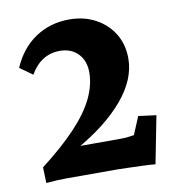

<svg xmlns="http://www.w3.org/2000/svg" viewBox="-70 -646 664 716"><g transform="rotate(-10 262.0 -288.0)"><path d="M48.8 3.9 46.9 -55.7Q128.9 -119.1 179.7 -173.3Q230.5 -227.5 254.4 -277.3Q278.3 -327.1 278.3 -375Q278.3 -418.9 252.4 -445.8Q226.6 -472.7 183.6 -472.7Q112.3 -472.7 71.3 -402.3L23.4 -436.5Q53.7 -506.8 109.9 -544.4Q166 -582 238.3 -582Q293.9 -582 337.4 -558.6Q380.9 -535.2 405.8 -494.6Q430.7 -454.1 430.7 -400.4Q430.7 -321.3 365.2 -244.1Q299.8 -167 182.6 -101.6L181.6 -110.4H340.8Q361.3 -110.4 372.6 -111.3Q383.8 -112.3 401.4 -115.2L429.7 -182.6L497.1 -173.8L461.9 5.9Q444.3 3.9 415 2.9Q385.7 2 358.9 1Q332 0 319.3 0H125Q108.4 0 88.4 1Q68.4 2 48.8 3.9Z"/></g></svg>

Font: Crimson Pro ExtraBold
Style: Regular
Weight: 800
Designer: Jacques Le Bailly
Foundry: Baron von Fonthausen
Version: Version 1.003